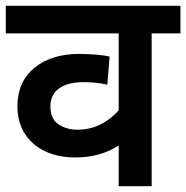

<svg xmlns="http://www.w3.org/2000/svg" viewBox="-20 -642 642 662"><path d="M602.1 -622.1H0V-526.9H389.2V-261.2C354 -223.6 309.6 -194.8 247.1 -194.8C221.7 -194.8 199.7 -201.2 181.6 -213.4C163.1 -225.6 153.8 -246.6 153.8 -275.9C153.8 -328.1 194.3 -358.9 269 -358.9C296.9 -358.9 327.1 -355.5 350.1 -350.1L357.9 -446.8C347.2 -449.7 331.5 -452.1 311 -453.6C290 -455.1 271 -456.1 252.9 -456.1C189 -456.1 137.7 -439.9 98.6 -408.2C59.6 -376 40 -331.5 40 -274.9C40 -163.1 125 -99.1 238.8 -99.1C303.2 -99.1 347.7 -114.7 389.2 -140.1V0H502.9V-526.9H602.1Z"/></svg>

Font: Noto Reveo Sans
Style: Regular
Weight: 600
Designer: Monotype Design Team
Foundry: Monotype Imaging Inc.
Version: Version 2.007